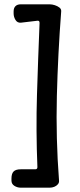

<svg xmlns="http://www.w3.org/2000/svg" viewBox="-20 -777 368 888"><path d="M210 91H76Q60 91 46.5 82.5Q33 74 33 58V49Q33 26 43 16Q53 6 76 6H143Q153 6 153 -4Q146 -174 151 -338Q156 -502 163 -671Q163 -683 152 -681L76 -672Q60 -671 51.5 -685Q43 -699 43 -715V-724Q43 -740 51.5 -748.5Q60 -757 76 -757H210Q221 -757 233.5 -753Q246 -749 255 -742Q264 -735 263 -724Q248 -528 243 -333Q238 -138 253 58Q254 68 247.5 75.5Q241 83 231 87Q221 91 210 91Z"/></svg>

Font: Winky Sans
Style: Regular
Weight: 400
Designer: Simon Atzbach
Foundry: typofactur
Version: Version 1.205